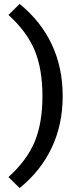

<svg xmlns="http://www.w3.org/2000/svg" viewBox="-20 -767 402 977"><path d="M299 -278Q299 -134 243.5 -16Q188 102 80 190L23 134Q117 49 156.5 -46Q196 -141 196 -278Q196 -415 156.5 -510.5Q117 -606 23 -691L80 -747Q188 -659 243.5 -541Q299 -423 299 -278Z"/></svg>

Font: Work Sans Medium
Style: Regular
Weight: 500
Designer: Wei Huang
Foundry: Wei Huang
Version: Version 1.500